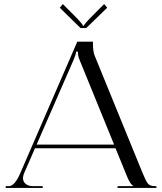

<svg xmlns="http://www.w3.org/2000/svg" viewBox="-20 -924 798 944"><path d="M404 -786H376L274 -886L289 -904L338 -855Q388 -805 388 -797H392Q392 -804 443 -855L492 -904L507 -886ZM8 0V-9H24Q52 -9 79 -71L360 -719H437V-707Q437 -671 446 -649L682 -71Q698 -32 708 -20.5Q718 -9 741 -9H749V0H558V-9H635V-11Q621 -16 604 -58L548 -195H152L98 -71Q93 -59 93 -48Q93 -31 106 -20Q119 -9 141 -9H190V0ZM160 -213H541L371 -630Q363 -648 363 -670H354Q354 -658 342 -630Z"/></svg>

Font: FoglihtenNo06
Style: Regular
Weight: 500
Designer: gluk (gluksza@wp.pl)
Foundry: gluk (gluksza@wp.pl)
Version: Version 0.76